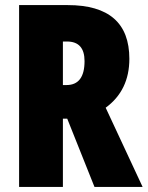

<svg xmlns="http://www.w3.org/2000/svg" viewBox="-20 -734 580 754"><path d="M312 -494Q312 -400 241 -400H227V-571H243Q312 -571 312 -494ZM55 -714V0H227V-268H244L351 0H540L395 -311Q488 -379 488 -503Q488 -714 246 -714Z"/></svg>

Font: Noto Sans Display Condensed Black
Style: Regular
Weight: 900
Width: 3
Designer: Monotype Design team
Foundry: Monotype Imaging Inc.
Version: 1.000